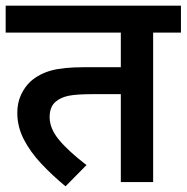

<svg xmlns="http://www.w3.org/2000/svg" viewBox="-20 -642 658 677"><path d="M520 -527V0H406V-310H308Q251 -310 223 -304.5Q195 -299 177 -284Q155 -266 155 -229Q155 -189 188 -149Q221 -109 285 -60L211 15Q164 -24 125.5 -65Q87 -106 64 -150.5Q41 -195 41 -244Q41 -280 54.5 -308.5Q68 -337 89 -356Q119 -382 161 -393.5Q203 -405 277 -405H406V-527H0V-622H618V-527Z"/></svg>

Font: Noto Sans SemiBold
Style: Regular
Weight: 600
Designer: Monotype Design Team
Foundry: Monotype Imaging Inc.
Version: Version 2.007